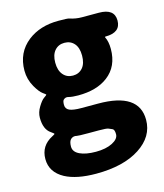

<svg xmlns="http://www.w3.org/2000/svg" viewBox="-120 -673 857 1002"><g transform="rotate(-15 308.0 -172.0)"><path d="M276 239Q170 239 108 206Q38 168 38 96.5Q38 25 104 -9Q118 -16 118 -18.5Q118 -21 102 -32Q66 -56 66 -119Q66 -148 83.5 -176.5Q101 -205 114 -214Q130 -225 130 -227Q130 -229 114 -240Q97 -252 76 -288Q52 -330 52 -377Q52 -475 125 -532Q191 -583 290 -583Q340 -583 348 -580Q380 -569 414 -569H505Q589 -569 589 -505Q589 -440 507 -440Q502 -440 504 -436Q517 -410 517 -371Q517 -276 451 -226Q391 -180 290 -180Q259 -180 239 -185Q223 -190 211 -178Q205 -172 205 -151Q205 -130 224.5 -121Q244 -112 289 -112H379Q599 -112 599 34Q599 125 511 182Q423 239 276 239ZM345 24H291Q235 24 228 22Q210 17 196 29Q184 40 184 68.5Q184 97 216.5 112.5Q249 128 303.5 128Q358 128 393 110Q428 92 428 66.5Q428 41 417 36.5Q406 32 397 28Q388 24 345 24ZM238 -310.5Q258 -287 290.5 -287Q323 -287 343 -310Q363 -333 363 -376Q363 -419 343 -441.5Q323 -464 290.5 -464Q258 -464 238 -441Q218 -418 218 -376Q218 -334 238 -310.5Z"/></g></svg>

Font: Resource Han Rounded KR Heavy
Style: Regular
Weight: 900
Designer: Cyano Hao (round all glyphs); Ryoko NISHIZUKA 西塚涼子 (kana, bopomofo & ideographs); Paul D. Hunt (Latin, Greek & Cyrillic)
Foundry: Cyano Hao
Version: 0.990